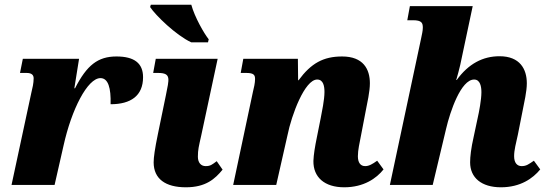

<svg xmlns="http://www.w3.org/2000/svg" viewBox="-20 -786 2329 816"><path d="M113 -391 29 0H212L250 -167C284 -321 352 -454 407 -454C440 -454 452 -412 450 -343C536 -343 588 -379 588 -458C588 -517 551 -546 475 -546C396 -546 349 -509 299 -411H296L316 -536H77L65 -476H93C116 -476 123 -466 123 -453C123 -432 118 -412 113 -391Z M793 -606H864L867 -619C847 -644 807 -714 793 -766H621L618 -756C641 -721 728 -636 793 -606ZM770 10C855 10 894 -26 926 -65L901 -101C881 -86 874 -80 854 -80C834 -80 821 -95 821 -120C821 -150 825 -164 835 -209L905 -536H642L631 -476H652C710 -476 698 -449 685 -381L651 -216C638 -153 633 -117 633 -96C633 -26 683 10 770 10Z M1443 10C1526 10 1580 -28 1610 -66L1583 -103C1562 -88 1548 -80 1532 -80C1512 -80 1501 -95 1501 -122C1501 -149 1508 -177 1515 -214L1534 -313C1541 -349 1552 -397 1552 -432C1552 -492 1524 -546 1434 -546C1354 -546 1302 -517 1249 -445H1247L1246 -536H1014L1003 -476H1027C1060 -476 1064 -466 1064 -450C1064 -433 1059 -412 1055 -396L971 0H1154L1202 -212C1219 -297 1275 -448 1328 -448C1355 -448 1359 -418 1359 -395C1359 -362 1348 -310 1343 -284L1327 -204C1318 -160 1313 -129 1312 -102C1311 -33 1359 10 1443 10Z M2109 10C2192 10 2245 -28 2276 -66L2249 -103C2227 -88 2217 -80 2197 -80C2177 -80 2165 -95 2165 -122C2165 -149 2173 -177 2181 -214L2201 -315C2208 -351 2219 -397 2219 -432C2219 -492 2190 -547 2103 -547C2032 -547 1971 -515 1921 -446H1919C1924 -463 1932 -492 1936 -510L1989 -760H1722L1711 -700H1735C1773 -700 1777 -688 1777 -668C1777 -655 1773 -639 1770 -624L1637 0H1819L1876 -239C1893 -312 1939 -448 1995 -448C2021 -448 2026 -418 2026 -394C2026 -362 2016 -310 2010 -284L1993 -204C1982 -156 1978 -120 1978 -96C1978 -31 2026 10 2109 10Z"/></svg>

Font: Noto Serif SemiCondensed Black
Style: Italic
Weight: 900
Width: 4
Italic angle: -12°
Designer: Monotype Design Team
Foundry: Monotype Imaging Inc.
Version: Version 2.014